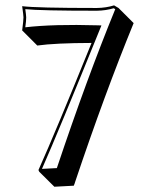

<svg xmlns="http://www.w3.org/2000/svg" viewBox="-20 -630 561 719"><path d="M322.8 -469.2Q186.5 -468.8 119.6 -459.5L63 -516.1Q67.9 -554.2 67.9 -564.9Q67.9 -571.8 63 -606.9Q114.7 -600.1 342.8 -600.1Q377.4 -600.6 407.2 -609.9L423.8 -600.1L480.5 -543.5Q372.1 -278.8 261.7 50.3L261.2 51.3V52.2L260.7 53.2L260.3 54.2V55.2L259.8 56.2L259.3 57.1V58.1L258.8 59.1L258.3 60.1L257.8 61V62L257.3 63L256.8 64L256.3 65.4L183.6 69.3L127 13.2L124 6.8Q188 -135.7 322.8 -469.2ZM345.2 -535.2 359.9 -534.7 354.5 -521.5Q198.7 -136.7 137.2 2.4L192.9 -0.5Q305.2 -335.9 411.6 -595.7L405.8 -599.1Q376 -590.3 342.8 -589.8Q130.9 -589.8 74.7 -595.7Q77.6 -576.2 78.1 -564.9Q78.1 -551.3 74.7 -527.8Q181.2 -540 345.2 -535.2Z"/></svg>

Font: Linux Biolinum Shadow O
Style: Regular
Weight: 400
Designer: Philipp H. Poll
Foundry: Philipp H. Poll
Version: Version 1.0.4